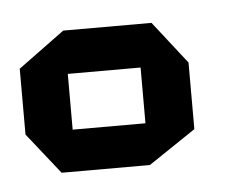

<svg xmlns="http://www.w3.org/2000/svg" viewBox="-29 -775 316 247"><g transform="rotate(-5 129.0 -651.0)"><path d="M61 -686V-742H174L217 -687V-686ZM42 -560 0 -613V-614H155V-560ZM0 -614V-698L60 -742H61V-614ZM155 -560V-686H217V-601L156 -560Z"/></g></svg>

Font: Foldit Medium
Style: Regular
Weight: 500
Version: Version 1.003